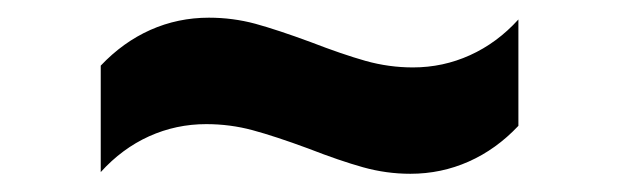

<svg xmlns="http://www.w3.org/2000/svg" viewBox="-20 -387 693 215"><path d="M213.9 -367.2Q240.7 -367.2 265.9 -360.4Q291 -353.5 328.1 -339.8Q363.3 -326.2 389.4 -318.8Q415.5 -311.5 442.4 -311.5Q476.1 -311.5 506.3 -325.2Q536.6 -338.9 560.5 -365.2V-246.1Q535.6 -219.7 504.9 -206.1Q474.1 -192.4 439.5 -192.4Q412.6 -192.4 386.5 -199.7Q360.4 -207 325.2 -220.7Q288.1 -234.4 262.9 -241.2Q237.8 -248 210.9 -248Q177.2 -248 147 -234.4Q116.7 -220.7 92.8 -194.3V-313.5Q117.7 -339.8 148.4 -353.5Q179.2 -367.2 213.9 -367.2Z"/></svg>

Font: Pretendard JP
Style: Bold
Weight: 700
Designer: Base glyphs from Inter by Rasmus Andersson; Hangeul glyphs from Noto Sans CJK(Source Han Sans) by Jang Soo-young and Kan
Foundry: Kil Hyung-jin
Version: Version 1.309